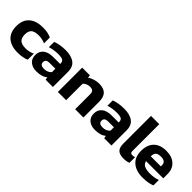

<svg xmlns="http://www.w3.org/2000/svg" viewBox="166 -1655 2646 2646"><g transform="rotate(45 1489.0 -332.0)"><path d="M31 -237Q31 -359 104 -421.5Q177 -484 304 -484Q356 -484 394.5 -476.5Q433 -469 469 -452V-338Q413 -365 338 -365Q265 -365 230 -336Q195 -307 195 -237Q195 -170 229 -139.5Q263 -109 337 -109Q410 -109 470 -139V-20Q401 10 301 10Q172 10 101.5 -53Q31 -116 31 -237Z M497 -139Q497 -213 547.5 -254Q598 -295 695 -295H827V-306Q827 -343 802.5 -358Q778 -373 713 -373Q632 -373 554 -348V-452Q590 -466 641 -475Q692 -484 746 -484Q859 -484 920 -438Q981 -392 981 -296V0H840L832 -40Q777 10 665 10Q592 10 544.5 -28.5Q497 -67 497 -139ZM827 -135V-202H713Q677 -202 659.5 -188Q642 -174 642 -145Q642 -89 716 -89Q788 -89 827 -135Z M1078 -474H1228L1233 -433Q1264 -455 1308.5 -469.5Q1353 -484 1400 -484Q1491 -484 1533.5 -440Q1576 -396 1576 -304V0H1415V-291Q1415 -331 1397.5 -348Q1380 -365 1337 -365Q1311 -365 1284 -353Q1257 -341 1239 -323V0H1078Z M1638 -139Q1638 -213 1688.5 -254Q1739 -295 1836 -295H1968V-306Q1968 -343 1943.5 -358Q1919 -373 1854 -373Q1773 -373 1695 -348V-452Q1731 -466 1782 -475Q1833 -484 1887 -484Q2000 -484 2061 -438Q2122 -392 2122 -296V0H1981L1973 -40Q1918 10 1806 10Q1733 10 1685.5 -28.5Q1638 -67 1638 -139ZM1968 -135V-202H1854Q1818 -202 1800.5 -188Q1783 -174 1783 -145Q1783 -89 1857 -89Q1929 -89 1968 -135Z M2219 -133V-674H2380V-149Q2380 -126 2389 -117.5Q2398 -109 2418 -109Q2445 -109 2466 -116V-7Q2442 2 2419.5 6Q2397 10 2365 10Q2287 10 2253 -24Q2219 -58 2219 -133Z M2462 -237Q2462 -353 2525.5 -418.5Q2589 -484 2710 -484Q2821 -484 2884 -426Q2947 -368 2947 -270V-185H2611Q2622 -139 2661 -120Q2700 -101 2773 -101Q2812 -101 2852.5 -108Q2893 -115 2920 -126V-21Q2852 10 2736 10Q2609 10 2535.5 -53Q2462 -116 2462 -237ZM2807 -278V-299Q2807 -375 2715 -375Q2658 -375 2634.5 -352Q2611 -329 2611 -278Z"/></g></svg>

Font: Kanit SemiBold
Style: Regular
Weight: 600
Designer: Katatrad Team
Foundry: CadsonDemak
Version: Version 1.030